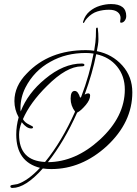

<svg xmlns="http://www.w3.org/2000/svg" viewBox="-20 -821 673 946"><path d="M527 -801Q602 -801 602 -742Q602 -729 594.5 -719Q587 -709 576 -709Q572 -709 572 -715Q572 -719 573 -723.5Q574 -728 574 -732Q574 -750 559.5 -761.5Q545 -773 517 -773Q487 -773 459.5 -764.5Q432 -756 409 -731Q400 -721 397 -714.5Q394 -708 392 -708Q387 -708 390 -716Q399 -746 421.5 -765Q444 -784 472.5 -792.5Q501 -801 527 -801ZM41 105Q31 105 31 97Q31 92 39.5 90.5Q48 89 66 86Q118 69 177 6Q60 -24 60 -158Q60 -201 72 -243Q51 -281 51 -323Q51 -397 112 -459Q221 -574 403 -574Q425 -574 444 -571Q447 -588 450 -612Q453 -636 453 -677Q453 -685 459 -685Q462 -685 462 -680Q465 -658 465 -628Q465 -615 462.5 -599Q460 -583 457 -569Q533 -554 583 -498Q632 -443 632 -366Q632 -218 506 -101Q382 12 233 12Q211 12 191 9Q106 105 41 105ZM202 -23Q243 -73 280 -135Q317 -197 350 -271Q328 -300 328 -335Q328 -373 348 -373Q365 -373 375 -339L380 -344Q401 -399 416 -452Q431 -505 441 -557Q422 -560 403 -560Q305 -560 229 -517Q148 -473 105 -389Q81 -341 81 -288Q81 -284 81 -280Q81 -276 82 -272Q117 -362 202 -432Q293 -508 383 -508Q396 -508 396 -501Q396 -494 382 -494Q308 -494 212 -398Q128 -315 93 -234Q102 -217 124 -207Q143 -198 143 -195Q143 -188 134 -188Q111 -188 87 -219Q74 -186 74 -158Q74 -29 202 -23ZM216 -22Q352 -23 472 -133Q595 -246 595 -380Q595 -446 557 -493Q519 -540 454 -554Q436 -461 397 -355Q408 -361 414 -361Q424 -361 424 -350Q424 -329 402 -303Q391 -290 380.5 -280.5Q370 -271 360 -266Q296 -123 216 -22Z"/></svg>

Font: Love Light
Style: Regular
Weight: 400
Designer: Robert E. Leuschke
Foundry: Robert E. Leuschke
Version: Version 1.010; ttfautohint (v1.8.3)